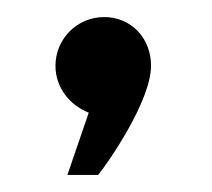

<svg xmlns="http://www.w3.org/2000/svg" viewBox="-20 -131 248 225"><path d="M84 1 59 74H95C105 62 157 -12 157 -54C157 -86 134 -111 102 -111C70 -111 45 -85 45 -54C45 -29 61 -8 84 1Z"/></svg>

Font: Oakes
Style: Regular
Weight: 400
Designer: Samuel Oakes
Foundry: Samuel Oakes
Version: Version 1.003;PS 001.003;hotconv 1.0.88;makeotf.lib2.5.64775